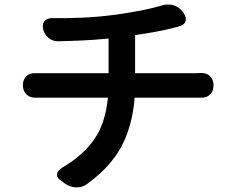

<svg xmlns="http://www.w3.org/2000/svg" viewBox="-20 -791 1040 847"><path d="M81 -415Q81 -441 97 -455.5Q113 -470 138 -468Q144 -468 145.5 -468Q147 -468 152 -468Q157 -468 172 -468H459V-621Q397 -615 343 -612.5Q289 -610 238 -609Q214 -608 195.5 -622.5Q177 -637 171 -660Q165 -683 175.5 -697Q186 -711 210 -711Q270 -710 342 -713Q414 -716 496 -727Q570 -738 613.5 -747Q657 -756 695 -767Q720 -775 744.5 -768Q769 -761 785 -740L789 -735Q804 -714 798.5 -697Q793 -680 767 -674Q764 -673 763.5 -672.5Q763 -672 753 -670Q716 -660 670 -651.5Q624 -643 576 -636V-468H835Q846 -468 853 -468.5Q860 -469 865 -469Q891 -470 906.5 -455Q922 -440 922 -414Q922 -389 906.5 -374Q891 -359 865 -360Q858 -360 857.5 -360Q857 -360 837 -360H574Q564 -235 515.5 -144.5Q467 -54 365 20Q344 36 317 35.5Q290 35 268 20L252 8Q230 -6 231.5 -22Q233 -38 255 -52Q346 -105 395.5 -176Q445 -247 456 -360H173Q158 -360 152.5 -360Q147 -360 145.5 -360Q144 -360 138 -360Q113 -359 97 -374Q81 -389 81 -415Z"/></svg>

Font: Chiron GoRound TC SB
Style: Regular
Weight: 500
Designer: Ryoko NISHIZUKA 西塚涼子 (kana, bopomofo & ideographs); Paul D. Hunt (Latin, Greek & Cyrillic); Sandoll Communications 산돌커뮤니
Foundry: Adobe
Version: Version 1.000;hotconv 1.1.1;makeotfexe 2.6.0